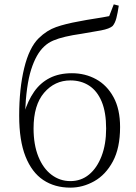

<svg xmlns="http://www.w3.org/2000/svg" viewBox="-20 -847 623 881"><path d="M303 14Q231 14 178.5 -21Q126 -56 97 -129Q68 -202 68 -316Q68 -440 91 -534.5Q114 -629 158 -672Q195 -708 238 -723Q281 -738 343 -749Q378 -756 414.5 -761.5Q451 -767 481 -773L502 -827L525 -821Q520 -787 514 -764Q508 -741 497 -728Q483 -715 443.5 -707.5Q404 -700 354 -692Q312 -686 280 -678.5Q248 -671 224.5 -661Q201 -651 183 -634Q146 -600 123 -528Q100 -456 95 -327L91 -329Q108 -385 136.5 -426Q165 -467 208 -489Q251 -511 310 -511Q371 -511 421 -483.5Q471 -456 501 -401Q531 -346 531 -264Q531 -168 498 -106.5Q465 -45 412.5 -15.5Q360 14 303 14ZM303 -16Q352 -16 388.5 -46Q425 -76 446 -130.5Q467 -185 467 -257Q467 -332 446.5 -381Q426 -430 389 -454Q352 -478 303 -478Q231 -478 182.5 -421.5Q134 -365 134 -258Q134 -183 156 -128.5Q178 -74 216.5 -45Q255 -16 303 -16Z"/></svg>

Font: Noto Serif TC
Style: Regular
Weight: 200
Designer: Ryoko NISHIZUKA 西塚涼子 (kana & ideographs); Frank Grießhammer (Latin, Greek & Cyrillic); Wenlong ZHANG 张文龙 (bopomofo); San
Foundry: Adobe
Version: Version 2.001;hotconv 1.1.0;makeotfexe 2.6.0